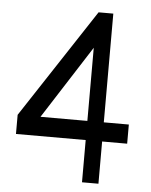

<svg xmlns="http://www.w3.org/2000/svg" viewBox="-50 -551 600 761"><g transform="rotate(5 250.0 -170.5)"><path d="M304.7 -367.2 118.2 -76.2H304.7ZM370.1 0V168H304.7V0H27.3V-76.2L311.5 -508.8H370.1V-76.2H469.7V0Z"/></g></svg>

Font: Puritan
Style: Regular
Weight: 400
Version: 2.0a